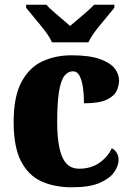

<svg xmlns="http://www.w3.org/2000/svg" viewBox="-20 -786 559 816"><path d="M286 10Q211 10 155.5 -15.5Q100 -41 69 -101.5Q38 -162 38 -267Q38 -375 71 -437Q104 -499 159.5 -525Q215 -551 284 -551Q360 -551 404.5 -535Q449 -519 467.5 -495Q486 -471 486 -444Q486 -423 476 -400.5Q466 -378 434 -362.5Q402 -347 337 -347Q337 -383 332.5 -414Q328 -445 318 -464Q308 -483 290 -483Q269 -483 254 -464Q239 -445 231 -398Q223 -351 223 -268Q223 -169 244.5 -119Q266 -69 316 -69Q367 -69 403 -94.5Q439 -120 455 -156Q469 -149 476.5 -135.5Q484 -122 484 -107Q484 -81 465 -54Q446 -27 403 -8.5Q360 10 286 10ZM201 -606Q191 -629 170.5 -655.5Q150 -682 128 -708Q106 -734 91 -753V-766H177Q186 -755 205 -738.5Q224 -722 244 -705Q264 -688 278 -676Q292 -688 312.5 -705Q333 -722 351.5 -738.5Q370 -755 380 -766H466V-753Q451 -734 429 -708Q407 -682 386.5 -655.5Q366 -629 356 -606Z"/></svg>

Font: Noto Serif Myanmar SemiCondensed Black
Style: Regular
Weight: 900
Width: 4
Designer: Ben Mitchell and the Monotype Design Team
Foundry: Monotype Imaging Inc.
Version: Version 2.106; ttfautohint (v1.8.4.7-5d5b)